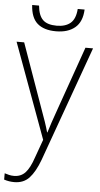

<svg xmlns="http://www.w3.org/2000/svg" viewBox="-66 -777 552 1058"><g transform="rotate(5 210.5 -248.5)"><path d="M0 -530H42L165 -184Q182 -138 193.5 -104Q205 -70 211 -47H213Q220 -70 231 -103.5Q242 -137 258 -181L381 -530H423L194 107Q169 174 137.5 208Q106 242 54 242Q25 242 -2 233V198Q11 202 23 205Q35 208 50 208Q88 208 112.5 182Q137 156 157 96L193 -4ZM358 -739Q355 -671 316 -638.5Q277 -606 211 -606Q144 -606 108 -637.5Q72 -669 68 -739H106Q111 -685 135.5 -661Q160 -637 212 -637Q261 -637 288.5 -660.5Q316 -684 320 -739Z"/></g></svg>

Font: Noto Sans Disp ExtLt
Style: Regular
Weight: 200
Designer: Monotype Design Team
Foundry: Monotype Imaging Inc.
Version: Version 2.000;GOOG;noto-source:20170915:90ef993387c0